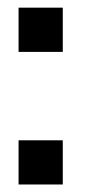

<svg xmlns="http://www.w3.org/2000/svg" viewBox="-20 -491 246 511"><path d="M29.4 -470.6H58.8V-441.2H29.4ZM58.8 -470.6H88.2V-441.2H58.8ZM88.2 -470.6H117.6V-441.2H88.2ZM117.6 -470.6H147.1V-441.2H117.6ZM117.6 -441.2H147.1V-411.8H117.6ZM117.6 -411.8H147.1V-382.4H117.6ZM117.6 -382.4H147.1V-352.9H117.6ZM88.2 -382.4H117.6V-352.9H88.2ZM58.8 -382.4H88.2V-352.9H58.8ZM58.8 -411.8H88.2V-382.4H58.8ZM29.4 -411.8H58.8V-382.4H29.4ZM29.4 -441.2H58.8V-411.8H29.4ZM29.4 -382.4H58.8V-352.9H29.4ZM88.2 -411.8H117.6V-382.4H88.2ZM88.2 -441.2H117.6V-411.8H88.2ZM58.8 -441.2H88.2V-411.8H58.8ZM29.4 -117.6H58.8V-88.2H29.4ZM58.8 -117.6H88.2V-88.2H58.8ZM88.2 -117.6H117.6V-88.2H88.2ZM88.2 -88.2H117.6V-58.8H88.2ZM88.2 -58.8H117.6V-29.4H88.2ZM117.6 -88.2H147.1V-58.8H117.6ZM117.6 -117.6H147.1V-88.2H117.6ZM117.6 -58.8H147.1V-29.4H117.6ZM117.6 -29.4H147.1V0H117.6ZM88.2 -29.4H117.6V0H88.2ZM58.8 -29.4H88.2V0H58.8ZM29.4 -29.4H58.8V0H29.4ZM29.4 -58.8H58.8V-29.4H29.4ZM29.4 -88.2H58.8V-58.8H29.4ZM58.8 -88.2H88.2V-58.8H58.8ZM58.8 -58.8H88.2V-29.4H58.8Z"/></svg>

Font: Jersey 20
Style: Regular
Weight: 400
Designer: Sarah Cadigan-Fried
Version: Version 1.000; ttfautohint (v1.8.4.7-5d5b)